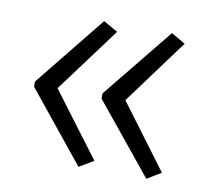

<svg xmlns="http://www.w3.org/2000/svg" viewBox="-54 -527 552 510"><g transform="rotate(10 222.0 -271.5)"><path d="M35 -278 188 -468 227 -446 97 -271 227 -98 188 -75 35 -264ZM217 -278 371 -468 409 -446 280 -271 409 -98 371 -75 217 -264Z"/></g></svg>

Font: Noto Sans Myanmar SemiCondensed Light
Style: Regular
Weight: 300
Width: 4
Designer: Monotype Design Team
Foundry: Monotype Imaging Inc.
Version: Version 2.107; ttfautohint (v1.8.4.7-5d5b)